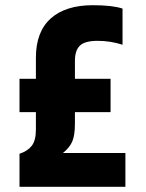

<svg xmlns="http://www.w3.org/2000/svg" viewBox="-20 -718 560 738"><path d="M462 -130V0H55V-127Q86 -137 102 -157.5Q118 -178 118 -220V-287H55V-415H118V-496Q118 -596 175 -647Q232 -698 337 -698Q412 -698 451 -685V-546Q405 -561 355.5 -561Q306 -561 287 -542.5Q268 -524 268 -484V-415H405V-287H268V-243Q268 -197 257.5 -173.5Q247 -150 222 -130Z"/></svg>

Font: Khand
Style: Bold
Weight: 700
Designer: Devanagari: Sanchit Sawaria, Jyotish Sonowal; Latin: Satya Rajpurohit
Foundry: Indian Type Foundry
Version: Version 1.101;PS 1.0;hotconv 1.0.78;makeotf.lib2.5.61930; tt